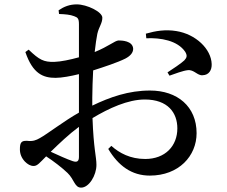

<svg xmlns="http://www.w3.org/2000/svg" viewBox="-20 -803 1040 878"><path d="M649 -628C714 -631 792 -618 827 -566C837 -549 835 -540 823 -527C810 -514 766 -485 746 -472L755 -457C777 -465 818 -480 838 -482C867 -486 883 -456 907 -459C936 -460 949 -483 948 -510C946 -579 875 -647 786 -661C737 -669 692 -662 647 -649ZM163 -172C144 -161 130 -156 104 -159C78 -160 71 -152 71 -120C71 -100 78 -81 94 -64C106 -52 119 -44 134 -44C151 -44 162 -59 191 -88C225 -66 264 -36 289 -12C320 18 321 55 351 55C387 55 421 -1 421 -49C421 -87 408 -121 403 -263C478 -308 565 -348 642 -348C748 -348 791 -287 791 -216C791 -135 735 -76 644 -76C576 -76 526 -103 489 -136L475 -122C521 -45 582 0 665 0C798 0 879 -90 879 -194C879 -316 791 -389 666 -389C568 -389 483 -359 402 -320V-356C402 -395 404 -439 406 -481C456 -497 517 -517 553 -535C576 -547 589 -562 589 -580C587 -617 536 -618 522 -618C505 -617 477 -591 413 -565C417 -600 421 -629 425 -648C432 -680 448 -696 448 -722C448 -749 377 -783 331 -783C299 -783 273 -773 248 -756L250 -739C279 -738 301 -736 319 -729C335 -723 341 -719 341 -692V-541C301 -530 259 -521 228 -520C180 -519 160 -529 111 -576L96 -565C130 -465 178 -447 234 -447C262 -447 305 -455 341 -464V-359V-288C272 -249 196 -190 163 -172ZM341 -223V-86C341 -67 334 -59 313 -66C286 -75 247 -93 212 -109C249 -145 296 -190 341 -223Z"/></svg>

Font: Noto Serif HK SemiBold
Style: Regular
Weight: 600
Designer: Ryoko NISHIZUKA 西塚涼子 (kana & ideographs); Frank Grießhammer (Latin, Greek & Cyrillic); Wenlong ZHANG 张文龙 (bopomofo); San
Foundry: Adobe
Version: Version 2.001;hotconv 1.1.0;makeotfexe 2.6.0